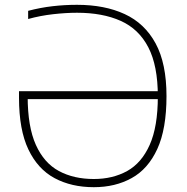

<svg xmlns="http://www.w3.org/2000/svg" viewBox="-20 -769 776 798"><path d="M370 9Q277 9 207 -28.5Q137 -66 98 -147.8Q59 -229.5 59 -362.5V-390H651V-357H78.5L95 -368.5Q95 -242.5 129 -167Q163 -91.5 224.8 -58.2Q286.5 -25 370 -25Q448.5 -25 508.5 -58.2Q568.5 -91.5 602.2 -167Q636 -242.5 636 -368.5Q636 -496 596.5 -572.2Q557 -648.5 481.8 -682.2Q406.5 -716 300 -716Q254.5 -716 201 -710Q147.5 -704 97 -690V-724Q148.5 -737.5 198.5 -743.2Q248.5 -749 300 -749Q415 -749 498.2 -710.5Q581.5 -672 626.8 -588.5Q672 -505 672 -369.5Q672 -233 633.8 -149.8Q595.5 -66.5 527.2 -28.8Q459 9 370 9Z"/></svg>

Font: Encode Sans SC SemiExpanded Thin
Style: Regular
Weight: 250
Width: 6
Designer: Multiple Designers
Foundry: Impallari Type
Version: Version 3.002